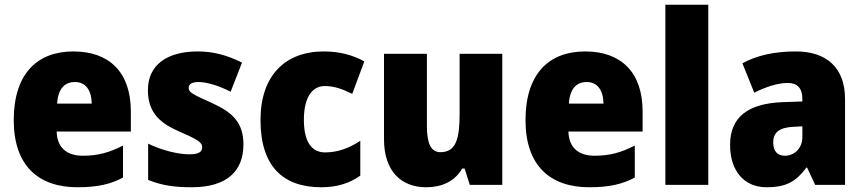

<svg xmlns="http://www.w3.org/2000/svg" viewBox="-20 -873 3644 810"><path d="M290 -656C135 -656 38 -560 38 -366C38 -174 142 -83 307 -83C391 -83 447 -96 499 -124V-259C441 -229 392 -216 330 -216C257 -216 221 -254 219 -318H532V-403C532 -569 440 -656 290 -656ZM296 -527C341 -527 366 -493 367 -436H221C225 -501 255 -527 296 -527Z M1007 -263C1007 -356 961 -399 875 -438C791 -476 776 -483 776 -503C776 -519 791 -527 818 -527C853 -527 907 -510 953 -486L1001 -609C938 -640 881 -656 814 -656C685 -656 604 -599 604 -493C604 -407 645 -359 728 -322C815 -284 833 -273 833 -251C833 -231 816 -222 778 -222C733 -222 664 -238 605 -267V-114C664 -90 719 -83 789 -83C939 -83 1007 -153 1007 -263Z M1336 -83C1404 -83 1456 -101 1500 -132V-279C1454 -248 1403 -230 1352 -230C1297 -230 1262 -271 1262 -368C1262 -462 1297 -510 1350 -510C1389 -510 1424 -498 1466 -477L1517 -614C1468 -641 1412 -656 1346 -656C1182 -656 1079 -553 1079 -367C1079 -170 1175 -83 1336 -83Z M2099 -646H1919V-393C1919 -290 1905 -231 1838 -231C1797 -231 1781 -269 1781 -342V-646H1600V-286C1600 -149 1674 -83 1778 -83C1843 -83 1898 -107 1930 -162H1940L1962 -93H2099Z M2449 -656C2294 -656 2197 -560 2197 -366C2197 -174 2301 -83 2466 -83C2550 -83 2606 -96 2658 -124V-259C2600 -229 2551 -216 2489 -216C2416 -216 2380 -254 2378 -318H2691V-403C2691 -569 2599 -656 2449 -656ZM2455 -527C2500 -527 2525 -493 2526 -436H2380C2384 -501 2414 -527 2455 -527Z M2968 -93V-853H2787V-93Z M3338 -656C3247 -656 3172 -639 3112 -606L3162 -482C3214 -508 3263 -523 3303 -523C3342 -523 3365 -503 3365 -455V-445L3280 -442C3137 -436 3060 -380 3060 -262C3060 -152 3119 -83 3214 -83C3298 -83 3339 -108 3382 -166H3385L3419 -93H3545V-456C3545 -587 3467 -656 3338 -656ZM3327 -338 3365 -340V-295C3365 -248 3332 -216 3291 -216C3261 -216 3242 -234 3242 -272C3242 -313 3266 -335 3327 -338Z"/></svg>

Font: Noto Sans Kannada UI SemiCondensed Black
Style: Regular
Weight: 900
Width: 4
Designer: Jelle Bosma - Monotype Design Team
Foundry: Monotype Imaging Inc.
Version: Version 2.005